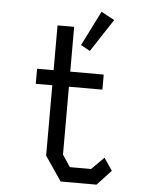

<svg xmlns="http://www.w3.org/2000/svg" viewBox="-57 -874 713 920"><g transform="rotate(5 300.0 -414.0)"><path d="M189.5 -744H269.5V-528.5H430.5V-456H269.5V-129.5L307.5 -72.5H409.5L469 -132L509.5 -72.5L442 0H269.5L189.5 -117.5V-456H110V-528.5H189.5ZM310 -660 354.5 -635.5 457.5 -793 394 -827.5Z"/></g></svg>

Font: Kode Mono
Style: Regular
Weight: 400
Monospace: yes
Designer: Isa Ozler
Foundry: Kadena LLC
Version: Version 1.000;gftools[0.9.28]